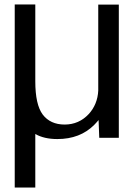

<svg xmlns="http://www.w3.org/2000/svg" viewBox="-20 -613 612 854"><path d="M45.5 221H137V-17C163 -2 196 5.5 235 5.5C302.5 5.5 357 -15.5 399 -57.5C406 -64.5 412.5 -72 418.5 -79L421.5 0H508.5V-592.5H417V-210C415 -169 400.5 -134 375 -106C346 -75 310.5 -59 267.5 -59C225 -59 192.5 -74 170 -103.5C148 -133 137 -182 137 -251.5V-593H45.5Z"/></svg>

Font: Anybody
Style: Regular
Weight: 400
Designer: Tyler Finck
Foundry: Etcetera Type Company
Version: Version 1.110